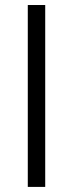

<svg xmlns="http://www.w3.org/2000/svg" viewBox="-20 -606 292 769"><path d="M91.3 142.6V-585.9H161.1V142.6Z"/></svg>

Font: Harmattan SemiBold
Style: Regular
Weight: 600
Designer: George W. Nuss III and SIL International
Foundry: SIL International
Version: Version 4.000